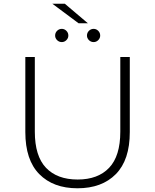

<svg xmlns="http://www.w3.org/2000/svg" viewBox="-20 -1006 833 1031"><path d="M396 5Q266 5 191 -71Q116 -147 116 -297V-700H167V-299Q167 -168 227 -105Q287 -42 397 -42Q506 -42 566 -105Q626 -168 626 -299V-700H677V-297Q677 -147 602 -71Q527 5 396 5ZM312 -780Q297 -780 286.5 -790.5Q276 -801 276 -815Q276 -830 286.5 -840.5Q297 -851 312 -851Q326 -851 336.5 -840.5Q347 -830 347 -815Q347 -801 336.5 -790.5Q326 -780 312 -780ZM483 -780Q468 -780 457.5 -790.5Q447 -801 447 -815Q447 -830 457.5 -840.5Q468 -851 483 -851Q497 -851 507.5 -840.5Q518 -830 518 -815Q518 -801 507.5 -790.5Q497 -780 483 -780ZM402 -881 261 -986H328L452 -881Z"/></svg>

Font: Montserrat Light
Style: Regular
Weight: 300
Designer: Julieta Ulanovsky
Foundry: Julieta Ulanovsky
Version: Version 9.000; ttfautohint (v1.8.4.7-5d5b)